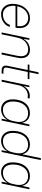

<svg xmlns="http://www.w3.org/2000/svg" viewBox="1376 -2146 779 3572"><g transform="rotate(90 1766.0 -359.5)"><path d="M246 10Q185 10 140.5 -18.5Q96 -47 72.5 -98.5Q49 -150 51 -219Q55 -308 90 -377.5Q125 -447 183.5 -487Q242 -527 317 -527Q390 -527 434.5 -492.5Q479 -458 494.5 -397.5Q510 -337 494 -258H90Q82 -187 99 -134.5Q116 -82 155 -53Q194 -24 249 -24Q319 -24 371 -59.5Q423 -95 442 -153H479Q466 -104 432 -67.5Q398 -31 350 -10.5Q302 10 246 10ZM93 -277 80 -291H478L461 -276Q475 -345 459.5 -393.5Q444 -442 405 -468Q366 -494 311 -494Q262 -494 217.5 -470Q173 -446 140.5 -398Q108 -350 93 -277Z M583 0 691 -517H721L705 -415H710Q746 -474 798.5 -500.5Q851 -527 906 -527Q951 -527 984 -511Q1017 -495 1036 -464.5Q1055 -434 1060 -390.5Q1065 -347 1053 -291L993 0H957L1017 -288Q1031 -354 1022 -399.5Q1013 -445 982 -469Q951 -493 897 -493Q844 -493 799 -468.5Q754 -444 723 -399Q692 -354 679 -293L618 0Z M1291 0Q1238 0 1215.5 -26.5Q1193 -53 1204 -108L1282 -485H1178L1184 -517H1289L1323 -681L1360 -690L1324 -517H1454L1448 -485H1318L1240 -111Q1230 -62 1248 -47.5Q1266 -33 1306 -33H1353L1346 0Z M1463 0 1571 -517H1601L1582 -414H1585Q1613 -464 1660 -494Q1707 -524 1764 -524Q1780 -524 1793 -522Q1806 -520 1813 -517L1804 -481Q1797 -485 1784.5 -486.5Q1772 -488 1759 -488Q1717 -488 1679 -470Q1641 -452 1612.5 -418Q1584 -384 1570 -336L1499 0Z M2013 10Q1971 10 1937 -5Q1903 -20 1878.5 -48Q1854 -76 1841 -114.5Q1828 -153 1828 -201Q1828 -303 1860.5 -376Q1893 -449 1951 -487.5Q2009 -526 2086 -526Q2132 -526 2168 -509Q2204 -492 2228 -462Q2252 -432 2262 -391H2268L2296 -517H2329L2221 0H2188L2208 -103H2205Q2174 -45 2123 -17.5Q2072 10 2013 10ZM2020 -24Q2075 -24 2117.5 -46Q2160 -68 2189 -108.5Q2218 -149 2229 -202L2241 -259Q2256 -329 2241.5 -381.5Q2227 -434 2187.5 -463Q2148 -492 2087 -492Q2018 -492 1969 -455.5Q1920 -419 1894 -354.5Q1868 -290 1868 -205Q1868 -151 1886 -110Q1904 -69 1938 -46.5Q1972 -24 2020 -24Z M2599 10Q2557 10 2523 -5Q2489 -20 2464.5 -48Q2440 -76 2427 -114.5Q2414 -153 2414 -201Q2414 -303 2446.5 -376Q2479 -449 2537 -487.5Q2595 -526 2672 -526Q2718 -526 2754 -509Q2790 -492 2814 -462Q2838 -432 2848 -391H2852L2922 -729H2958L2807 0H2774L2794 -103H2791Q2760 -45 2709 -17.5Q2658 10 2599 10ZM2604 -24Q2659 -24 2701.5 -46Q2744 -68 2773 -108.5Q2802 -149 2813 -202L2825 -259Q2840 -329 2825.5 -381.5Q2811 -434 2771.5 -463Q2732 -492 2671 -492Q2602 -492 2553 -455.5Q2504 -419 2478 -354.5Q2452 -290 2452 -205Q2452 -151 2470 -110Q2488 -69 2522 -46.5Q2556 -24 2604 -24Z M3185 10Q3143 10 3109 -5Q3075 -20 3050.5 -48Q3026 -76 3013 -114.5Q3000 -153 3000 -201Q3000 -303 3032.5 -376Q3065 -449 3123 -487.5Q3181 -526 3258 -526Q3304 -526 3340 -509Q3376 -492 3400 -462Q3424 -432 3434 -391H3440L3468 -517H3501L3393 0H3360L3380 -103H3377Q3346 -45 3295 -17.5Q3244 10 3185 10ZM3192 -24Q3247 -24 3289.5 -46Q3332 -68 3361 -108.5Q3390 -149 3401 -202L3413 -259Q3428 -329 3413.5 -381.5Q3399 -434 3359.5 -463Q3320 -492 3259 -492Q3190 -492 3141 -455.5Q3092 -419 3066 -354.5Q3040 -290 3040 -205Q3040 -151 3058 -110Q3076 -69 3110 -46.5Q3144 -24 3192 -24Z"/></g></svg>

Font: Mona Sans ExtraLight
Style: Italic
Weight: 200
Italic angle: -11.6951°
Designer: Deni Anggara
Foundry: GitHub
Version: Version 2.000